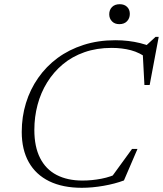

<svg xmlns="http://www.w3.org/2000/svg" viewBox="-20 -884 776 914"><path d="M546.5 -61.5 502 -28.5 608.5 -175H634.5L570 -25Q527.5 -9 473.2 0.5Q419 10 369.5 10Q278.5 10 214.5 -21.2Q150.5 -52.5 117 -112Q83.5 -171.5 83.5 -256Q83.5 -328 103.5 -393.2Q123.5 -458.5 161.8 -513.2Q200 -568 254.2 -608Q308.5 -648 377.8 -670.2Q447 -692.5 529 -692.5Q561 -692.5 590.5 -689Q620 -685.5 647.2 -678.8Q674.5 -672 699 -662H670L720.5 -708.5H735.5L692.5 -479.5H667.5L659 -640L684 -604.5Q646 -633.5 603.5 -644.8Q561 -656 511.5 -656Q440.5 -656 382 -635.5Q323.5 -615 279.2 -578Q235 -541 204.5 -491.8Q174 -442.5 158.8 -385Q143.5 -327.5 143.5 -265.5Q143.5 -185.5 170.8 -131.8Q198 -78 249.5 -51.2Q301 -24.5 372.5 -24.5Q417 -24.5 462.5 -33.2Q508 -42 546.5 -61.5ZM548 -769Q526 -769 513 -782.5Q500 -796 500 -816Q500 -837 513.2 -850.5Q526.5 -864 550 -864Q572 -864 585 -851.2Q598 -838.5 598 -818Q598 -797 584.8 -783Q571.5 -769 548 -769Z"/></svg>

Font: Newsreader Light
Style: Italic
Weight: 300
Italic angle: -17°
Designer: Hugues Gentile
Foundry: Production Type
Version: Version 1.003